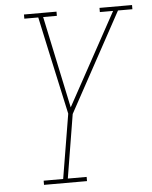

<svg xmlns="http://www.w3.org/2000/svg" viewBox="-53 -779 651 823"><g transform="rotate(-5 273.0 -367.5)"><path d="M103 0V-18H187L233 -295L173 -569L141 -717H81V-735H221V-717H162L246 -321L463 -717H406V-735H546V-717H484L252 -292L207 -18H288V0Z"/></g></svg>

Font: Iosevka Slab Thin Oblique
Style: Regular
Weight: 100
Italic angle: -9°
Monospace: yes
Designer: Belleve Invis
Foundry: Belleve Invis
Version: Version 11.1.0; ttfautohint (v1.8.3)